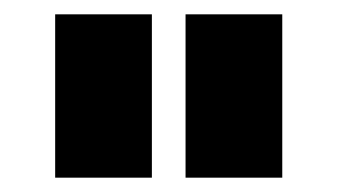

<svg xmlns="http://www.w3.org/2000/svg" viewBox="-20 -746 471 268"><path d="M57 -498H192V-726H57ZM239 -498H374V-726H239Z"/></svg>

Font: FIGSv2-sans-serif ExtraBold
Style: Regular
Weight: 800
Designer: Matt McInerney, Pablo Impallari, Rodrigo Fuenzalida,Mirko Velimirovic
Foundry: Matt McInerney, Pablo Impallari, Rodrigo Fuenzalida
Version: Version 4.021;hotconv 1.0.109;makeotfexe 2.5.65596